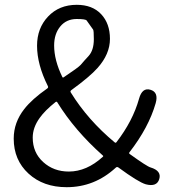

<svg xmlns="http://www.w3.org/2000/svg" viewBox="-20 -765 709 798"><path d="M257 13Q160 13 98.5 -43.5Q37 -100 37 -189Q37 -256 81 -312Q113 -353 176 -397Q182 -401 179 -407Q134 -497 134 -575Q134 -648 180 -696.5Q226 -745 299 -745Q364 -745 400.5 -706Q437 -667 437 -603.5Q437 -540 385 -482Q353 -446 276 -390Q271 -386 274 -381Q345 -266 457 -173Q461 -170 464 -174Q532 -262 558 -355Q571 -402 605 -392Q640 -382 627 -336Q598 -235 518 -132Q515 -128 519 -125Q591 -73 606 -69Q652 -55 642 -21Q632 13 586 1Q555 -8 472 -69Q466 -73 461 -68Q373 13 257 13ZM266 -52Q340 -52 407 -113Q411 -116 407 -119Q290 -223 218 -340Q215 -344 211 -341Q167 -306 145 -275Q116 -235 116 -193Q116 -131 159.5 -91.5Q203 -52 266 -52ZM239 -445Q241 -441 245 -444Q305 -484 315 -495Q331 -514 348 -532Q370 -556 370 -602Q370 -638 367 -642Q354 -661 340 -680Q335 -686 299 -686Q256 -686 230.5 -655Q205 -624 205 -576Q205 -515 239 -445Z"/></svg>

Font: Resource Han Rounded JP Normal
Style: Regular
Weight: 350
Designer: Cyano Hao (round all glyphs); Ryoko NISHIZUKA 西塚涼子 (kana, bopomofo & ideographs); Paul D. Hunt (Latin, Greek & Cyrillic)
Foundry: Cyano Hao
Version: 0.990